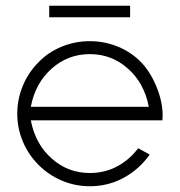

<svg xmlns="http://www.w3.org/2000/svg" viewBox="-20 -642 625 667"><path d="M87 -224Q103 -141 160 -91Q216 -41 292 -41Q344 -41 387 -64Q430 -87 460 -127L500 -105Q464 -54 410 -24.5Q356 5 292 5Q241 5 195 -14.5Q149 -34 114 -69Q79 -104 59.5 -150Q40 -196 40 -247Q40 -298 59.5 -344.5Q79 -391 114 -426Q148 -461 194.5 -480Q241 -499 292 -499Q343 -499 389.5 -480Q436 -461 470 -426Q502 -393 523.5 -341Q545 -289 545 -240L544 -224ZM160 -404Q103 -354 87 -271H497Q481 -354 424 -404Q368 -454 292 -454Q216 -454 160 -404ZM151 -582V-622H432V-582Z"/></svg>

Font: Sulphur Point Light
Style: Regular
Weight: 300
Designer: Noponies / Dale Sattler
Foundry: Noponies
Version: Version 1.000; ttfautohint (v1.8)